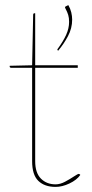

<svg xmlns="http://www.w3.org/2000/svg" viewBox="-20 -725 359 753"><path d="M198 8Q155 8 130.5 -15.5Q106 -39 106 -93V-459H25Q21 -459 19.5 -460.5Q18 -462 18 -464V-467L106 -469L110 -666Q110 -673 115 -673H118V-469H285V-459H118V-93Q118 -47 140.5 -24.5Q163 -2 198 -2Q216 -2 235.5 -12.5Q255 -23 270 -33Q285 -43 289 -43Q291 -43 293 -41L295 -39Q281 -19 252.5 -5.5Q224 8 198 8ZM238 -700 248 -705Q256 -691 259.5 -676.5Q263 -662 263 -648Q263 -614 246.5 -583Q230 -552 208 -526L206 -528Q205 -529 205 -531Q205 -531 205 -531.5Q205 -532 206 -533Q228 -563 239.5 -588.5Q251 -614 251 -639Q251 -655 247.5 -666.5Q244 -678 237 -691Q236 -693 235.5 -694Q235 -695 235 -696Q235 -699 238 -700Z"/></svg>

Font: Aleo Thin
Style: Regular
Weight: 250
Designer: Alessio Laiso
Foundry: Alessio Laiso
Version: Version 2.001;gftools[0.9.29]